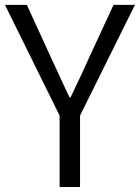

<svg xmlns="http://www.w3.org/2000/svg" viewBox="-20 -752 562 772"><path d="M219.7 0V-287.1L0 -732.4H87.9L185.5 -519.5Q193.4 -503.9 218.8 -447.8Q244.1 -391.6 259.8 -360.4H263.7Q313.5 -463.9 337.9 -519.5L436.5 -732.4H522.5L301.8 -287.1V0Z"/></svg>

Font: Gen Shin Gothic Normal
Style: Regular
Weight: 300
Designer: [Source Han Sans]
Ryoko NISHIZUKA  (kana & ideographs); Paul D. Hunt (Latin, Greek & Cyrillic); Wenlong ZHANG  (bopomofo
Version: Version 1.002.20150607